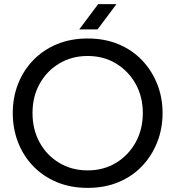

<svg xmlns="http://www.w3.org/2000/svg" viewBox="-20 -900 852 933"><path d="M406 13Q323 13 256 -15Q189 -43 141 -93Q93 -143 67.5 -209Q42 -275 42 -351Q42 -426 67.5 -491.5Q93 -557 141 -607Q189 -657 256 -685Q323 -713 406 -713Q489 -713 556 -685Q623 -657 670.5 -607Q718 -557 744 -491.5Q770 -426 770 -351Q770 -275 744 -209Q718 -143 670.5 -93Q623 -43 556 -15Q489 13 406 13ZM406 -72Q483 -72 543.5 -108.5Q604 -145 639 -208Q674 -271 674 -351Q674 -430 639 -492.5Q604 -555 543.5 -591.5Q483 -628 406 -628Q329 -628 268 -591.5Q207 -555 172.5 -492.5Q138 -430 138 -351Q138 -271 172.5 -208Q207 -145 268 -108.5Q329 -72 406 -72ZM365 -757 457 -880H546L454 -757Z"/></svg>

Font: MuseoModerno
Style: Regular
Weight: 400
Designer: Pablo Cosgaya, Héctor Gatti, Marcela Romero, and the Authors of The MuseoModerno Project.
Foundry: Omnibus-Type Team
Version: Version 1.001